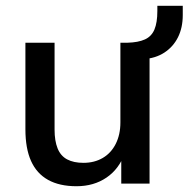

<svg xmlns="http://www.w3.org/2000/svg" viewBox="-20 -636 653 665"><path d="M245 9Q186 9 146.5 -13Q107 -35 87.5 -78.5Q68 -122 68 -188V-488H169V-187Q169 -148 179.5 -122Q190 -96 212.5 -84Q235 -72 269 -72Q307 -72 336 -89Q365 -106 381 -138Q397 -170 397 -212V-488H498V0H400V-107H413Q393 -51 349 -21Q305 9 245 9ZM476 -431 421 -467V-488Q459 -489 482 -499.5Q505 -510 515 -534Q525 -558 525 -598V-616H613V-584Q613 -540 596.5 -507Q580 -474 549.5 -454Q519 -434 476 -431Z"/></svg>

Font: Nunito Sans 12pt ExtraLight SemiBold
Style: Regular
Weight: 600
Version: Version 3.101;gftools[0.9.27]